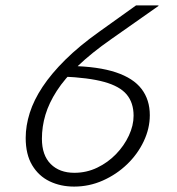

<svg xmlns="http://www.w3.org/2000/svg" viewBox="-20 -675 654 710"><path d="M391 -530Q318 -479 268.5 -431.5Q219 -384 190 -339Q161 -294 148 -250.5Q135 -207 135 -162Q135 -101 167.5 -68.5Q200 -36 255 -36Q300 -36 339.5 -55Q379 -74 409 -105Q439 -136 456.5 -173.5Q474 -211 474 -247Q474 -295 448.5 -325.5Q423 -356 365.5 -372Q308 -388 210 -392L243 -431Q344 -429 408.5 -407.5Q473 -386 503.5 -346Q534 -306 534 -249Q534 -200 511.5 -152.5Q489 -105 450 -67.5Q411 -30 360.5 -7.5Q310 15 254 15Q204 15 163.5 -4.5Q123 -24 99 -64Q75 -104 75 -165Q75 -210 90 -257.5Q105 -305 137.5 -354Q170 -403 221.5 -454Q273 -505 346 -557L483 -655H566V-653Z"/></svg>

Font: Intel One Mono Light
Style: Italic
Weight: 300
Italic angle: -16°
Monospace: yes
Designer: Fred Shallcrass
Foundry: Frere-Jones Type LLC
Version: Version 1.004